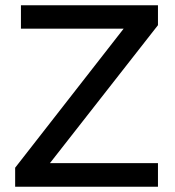

<svg xmlns="http://www.w3.org/2000/svg" viewBox="-20 -710 664 730"><path d="M37.6 0V-72.3L450.2 -601.1H59.6V-689.9H580.6V-614.3L169.9 -89.8H580.6V0Z"/></svg>

Font: HK Grotesk Medium
Style: Regular
Weight: 500
Designer: Alfredo Marco Pradil and Stefan Peev
Foundry: Hanken Design Co.
Version: Version 1.045;PS 001.045;hotconv 1.0.88;makeotf.lib2.5.64775